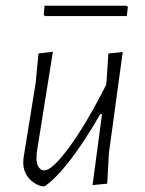

<svg xmlns="http://www.w3.org/2000/svg" viewBox="-20 -640 503 668"><path d="M420 -620 425 -616 421 -584H136L132 -589L135 -620ZM164 -460 108 -110 107 -92Q106 -72 114 -59.5Q122 -47 134 -47Q161 -47 219.5 -126Q278 -205 349 -344L351 -360L357 -454L407 -459L359 -108L353 -1L302 4L335 -243H329Q218 -51 136 8H125Q96 0 78 -23Q60 -46 61 -78L62 -91L104 -351L114 -454Z"/></svg>

Font: Alegreya Sans SC Light
Style: Italic
Weight: 300
Italic angle: -7°
Designer: Juan Pablo del Peral
Foundry: Huerta Tipografica
Version: Version 2.007